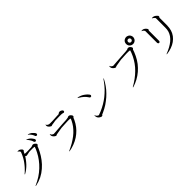

<svg xmlns="http://www.w3.org/2000/svg" viewBox="373 -2552 4254 4254"><g transform="rotate(-45 2500.0 -425.0)"><path d="M149.4 43 146.5 34.2 240.2 -10.7 327.1 -61.5 406.2 -118.2 477.5 -179.7 542 -246.1 598.6 -315.4 648.4 -387.7 690.4 -461.9 725.6 -536.1 745.1 -588.9 736.3 -591.8 724.6 -594.7 709 -595.7 691.4 -596.7 669.9 -597.7 645.5 -596.7H620.1L589.8 -595.7L570.3 -593.8L553.7 -589.8L497.1 -578.1L482.4 -577.1L480.5 -576.2H477.5H469.7V-579.1L457 -583L452.1 -594.7L450.2 -596.7L435.5 -571.3L404.3 -526.4L370.1 -483.4L334 -442.4L294.9 -404.3L252.9 -369.1L209 -337.9L161.1 -309.6L155.3 -317.4L196.3 -353.5L234.4 -391.6L270.5 -429.7L303.7 -469.7L335 -510.7L364.3 -553.7L390.6 -598.6L414.1 -645.5L435.5 -694.3L448.2 -728.5L441.4 -741.2L436.5 -749L431.6 -755.9L424.8 -762.7L418 -768.6L410.2 -773.4L400.4 -775.4V-785.2H411.1L422.9 -787.1L434.6 -786.1L447.3 -784.2L460 -779.3L470.7 -772.5L482.4 -764.6L494.1 -754.9L504.9 -743.2L514.6 -730.5L516.6 -707L502 -687.5H498L472.7 -635.7L476.6 -634.8L477.5 -638.7L484.4 -636.7L495.1 -633.8L509.8 -632.8H527.3H547.9H572.3L599.6 -633.8L629.9 -634.8L662.1 -636.7H680.7L706.1 -642.6L712.9 -643.6L720.7 -648.4L735.4 -653.3L750 -654.3L765.6 -651.4L781.2 -644.5L795.9 -633.8L809.6 -621.1L823.2 -605.5L826.2 -582L812.5 -562.5L800.8 -560.5L781.2 -510.7L742.2 -429.7L696.3 -350.6L642.6 -273.4L581.1 -200.2L510.7 -132.8L433.6 -73.2L347.7 -22.5L252 16.6L151.4 43ZM800.8 -710.9 793.9 -727.5 786.1 -742.2 777.3 -756.8 757.8 -786.1 735.4 -813.5 721.7 -826.2 727.5 -834 761.7 -817.4 778.3 -807.6 794.9 -795.9 809.6 -783.2 823.2 -769.5 835.9 -753.9 847.7 -737.3 859.4 -720.7 869.1 -702.1V-677.7L852.5 -661.1H828.1L811.5 -678.7L805.7 -695.3ZM910.2 -779.3 896.5 -806.6 877.9 -834 855.5 -859.4 842.8 -872.1 827.1 -883.8 832 -892.6 868.2 -877.9 885.7 -869.1 901.4 -860.4 917 -848.6 930.7 -835.9 944.3 -822.3 957 -808.6 968.8 -793 978.5 -776.4 979.5 -752 962.9 -734.4H938.5L920.9 -751L916 -765.6Z M1217.8 27.3 1214.8 18.6 1296.9 -20.5 1374 -61.5 1443.4 -105.5 1507.8 -151.4 1565.4 -200.2 1616.2 -252 1661.1 -305.7 1700.2 -364.3 1732.4 -423.8 1751 -467.8 1748 -469.7 1736.3 -472.7 1718.8 -475.6 1697.3 -476.6H1669.9L1638.7 -475.6L1602.5 -473.6L1562.5 -471.7L1468.8 -466.8V-467.8L1335 -445.3L1280.3 -435.5L1271.5 -426.8L1248 -425.8L1231.4 -435.5L1216.8 -445.3L1204.1 -457L1193.4 -469.7L1184.6 -482.4L1177.7 -495.1L1174.8 -508.8L1172.9 -522.5L1174.8 -548.8H1184.6L1186.5 -538.1L1192.4 -528.3L1198.2 -519.5L1206.1 -512.7L1213.9 -506.8L1222.7 -501L1232.4 -497.1L1244.1 -492.2H1246.1L1261.7 -493.2L1293 -495.1L1370.1 -501L1529.3 -512.7L1658.2 -519.5L1694.3 -525.4L1717.8 -527.3L1723.6 -532.2L1737.3 -538.1L1752.9 -541L1767.6 -540L1783.2 -534.2L1796.9 -525.4L1809.6 -512.7L1820.3 -497.1L1830.1 -479.5L1827.1 -456.1L1809.6 -440.4H1807.6L1785.2 -387.7L1746.1 -315.4L1701.2 -250L1649.4 -190.4L1591.8 -137.7L1528.3 -90.8L1459 -50.8L1383.8 -17.6L1303.7 8.8L1218.8 27.3ZM1690.4 -678.7 1675.8 -679.7 1656.2 -680.7H1633.8H1606.4L1575.2 -679.7L1540 -678.7L1501 -677.7L1473.6 -676.8L1416 -667L1355.5 -658.2L1350.6 -652.3L1327.1 -651.4L1310.5 -661.1L1295.9 -670.9L1284.2 -681.6L1273.4 -693.4L1265.6 -705.1L1258.8 -716.8L1255.9 -729.5L1254.9 -742.2L1256.8 -753.9L1258.8 -764.6H1267.6L1268.6 -754.9L1273.4 -747.1L1279.3 -740.2L1286.1 -735.4L1293.9 -730.5L1301.8 -726.6L1311.5 -721.7L1322.3 -717.8L1327.1 -716.8L1358.4 -715.8H1382.8H1412.1L1445.3 -716.8L1483.4 -718.8L1573.2 -723.6L1626 -725.6H1629.9L1644.5 -737.3L1656.2 -745.1L1669.9 -750L1683.6 -752L1699.2 -751L1713.9 -746.1L1728.5 -739.3L1742.2 -729.5L1755.9 -717.8L1762.7 -694.3L1751 -673.8L1727.5 -667L1711.9 -675.8L1703.1 -673.8L1700.2 -675.8Z M2231.4 -28.3 2215.8 -38.1 2202.1 -50.8 2190.4 -64.5 2181.6 -79.1 2175.8 -94.7 2171.9 -110.4 2170.9 -127.9 2169.9 -144.5 2179.7 -145.5 2183.6 -130.9 2191.4 -117.2 2200.2 -107.4 2209 -98.6 2218.8 -91.8 2229.5 -85.9 2240.2 -81.1 2248 -79.1 2247.1 -80.1 2327.1 -110.4 2403.3 -145.5 2475.6 -184.6 2544.9 -228.5 2610.4 -276.4 2671.9 -329.1 2731.4 -385.7 2787.1 -447.3 2838.9 -512.7 2889.6 -583 2897.5 -578.1 2855.5 -502 2808.6 -429.7 2756.8 -362.3 2700.2 -300.8 2638.7 -242.2 2573.2 -189.5 2503.9 -139.6 2429.7 -95.7 2351.6 -56.6 2304.7 -36.1 2292 -17.6 2267.6 -12.7 2248 -19.5ZM2362.3 -524.4 2332 -563.5 2295.9 -599.6 2254.9 -632.8 2182.6 -679.7 2186.5 -688.5 2215.8 -682.6 2245.1 -673.8 2272.5 -663.1 2298.8 -650.4 2323.2 -635.7 2346.7 -619.1 2369.1 -601.6 2390.6 -582 2410.2 -560.5 2427.7 -538.1 2432.6 -514.6 2418.9 -494.1 2395.5 -490.2 2376 -502.9Z M3216.8 -582 3204.1 -593.8 3193.4 -605.5 3184.6 -618.2 3177.7 -631.8 3174.8 -645.5 3172.9 -659.2 3174.8 -685.5H3184.6L3186.5 -674.8L3192.4 -665L3198.2 -656.2L3206.1 -649.4L3213.9 -643.6L3222.7 -637.7L3232.4 -632.8L3244.1 -628.9L3246.1 -627.9L3261.7 -629.9L3293 -631.8L3370.1 -637.7L3529.3 -648.4L3658.2 -656.2L3694.3 -661.1L3717.8 -664.1L3723.6 -668L3737.3 -674.8L3752.9 -677.7L3767.6 -675.8L3783.2 -670.9L3796.9 -662.1L3809.6 -649.4L3820.3 -633.8L3830.1 -616.2L3827.1 -591.8L3809.6 -576.2H3807.6L3787.1 -515.6L3749 -428.7L3705.1 -348.6L3654.3 -274.4L3596.7 -208L3533.2 -147.5L3462.9 -93.8L3387.7 -47.9L3305.7 -8.8L3217.8 22.5L3214.8 12.7L3295.9 -36.1L3372.1 -87.9L3442.4 -143.6L3505.9 -202.1L3563.5 -263.7L3614.3 -329.1L3659.2 -398.4L3698.2 -470.7L3731.4 -546.9L3751 -604.5L3748 -606.4L3736.3 -609.4L3718.8 -611.3L3697.3 -612.3H3669.9H3638.7L3602.5 -610.4L3562.5 -608.4L3468.8 -603.5V-604.5L3335 -582L3280.3 -572.3L3271.5 -563.5L3248 -562.5L3231.4 -572.3ZM3849.6 -766.6 3851.6 -752 3854.5 -745.1 3858.4 -739.3 3862.3 -734.4 3868.2 -729.5 3874 -725.6 3880.9 -722.7 3887.7 -721.7 3896.5 -720.7 3904.3 -721.7 3911.1 -722.7 3918 -725.6 3923.8 -729.5 3929.7 -734.4 3934.6 -739.3 3937.5 -745.1 3940.4 -752 3942.4 -758.8V-766.6V-775.4L3940.4 -783.2L3937.5 -789.1L3934.6 -794.9L3929.7 -800.8L3923.8 -805.7L3918 -808.6L3911.1 -811.5L3904.3 -813.5H3896.5H3887.7L3880.9 -811.5L3874 -808.6L3868.2 -805.7L3862.3 -800.8L3858.4 -794.9L3854.5 -789.1L3851.6 -783.2L3850.6 -775.4ZM4000 -732.4 3993.2 -716.8 3985.4 -702.1 3973.6 -689.5 3960.9 -678.7 3946.3 -669.9 3930.7 -663.1 3914.1 -659.2 3896.5 -658.2 3878.9 -659.2 3861.3 -663.1 3845.7 -669.9 3831.1 -678.7 3818.4 -689.5 3806.6 -702.1 3798.8 -716.8 3792 -732.4 3788.1 -750 3787.1 -766.6 3788.1 -785.2 3792 -801.8 3798.8 -818.4 3806.6 -832 3818.4 -845.7 3831.1 -856.4 3845.7 -864.3 3861.3 -871.1 3878.9 -876 3896.5 -877 3914.1 -876 3930.7 -871.1 3946.3 -864.3 3960.9 -856.4 3973.6 -845.7 3985.4 -832 3993.2 -818.4 4000 -801.8 4004.9 -785.2 4005.9 -766.6 4004.9 -750Z M4264.6 32.2 4261.7 23.4 4336.9 -8.8 4404.3 -42 4463.9 -78.1 4516.6 -117.2 4560.5 -159.2 4596.7 -204.1 4624 -251 4643.6 -301.8 4654.3 -354.5 4657.2 -413.1V-708L4648.4 -720.7L4640.6 -729.5L4623 -745.1L4614.3 -752L4605.5 -757.8L4594.7 -759.8V-769.5L4606.4 -770.5L4620.1 -771.5L4633.8 -770.5L4648.4 -766.6L4662.1 -761.7L4676.8 -754.9L4690.4 -745.1L4704.1 -734.4L4731.4 -707L4736.3 -682.6L4724.6 -662.1H4720.7V-402.3H4719.7L4718.8 -396.5L4714.8 -342.8L4700.2 -275.4L4675.8 -214.8L4641.6 -159.2L4598.6 -110.4L4546.9 -67.4L4487.3 -31.2L4419.9 -2.9L4345.7 18.6L4265.6 32.2ZM4284.2 -682.6 4277.3 -692.4 4270.5 -701.2 4261.7 -708 4253.9 -714.8 4243.2 -720.7 4232.4 -722.7V-732.4L4258.8 -734.4L4273.4 -732.4L4287.1 -729.5L4300.8 -722.7L4314.5 -714.8L4328.1 -704.1L4340.8 -692.4L4351.6 -677.7L4363.3 -661.1L4364.3 -637.7L4352.5 -624V-296.9L4343.8 -275.4L4321.3 -265.6L4299.8 -275.4L4290 -296.9V-672.9Z"/></g></svg>

Font: Kurinto Seri
Style: Regular
Weight: 400
Designer: Kurinto was developed by Clint Goss from a range of fonts that are compatible with the SIL Open Font License Version 1.1
Foundry: Clinton F. Goss
Version: Version 2.196; July 25, 2020